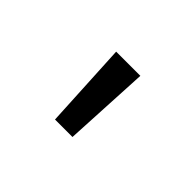

<svg xmlns="http://www.w3.org/2000/svg" viewBox="-52 -790 404 404"><g transform="rotate(45 150.0 -588.0)"><path d="M114 -684H186L176 -492H124Z"/></g></svg>

Font: Bellota
Style: Regular
Weight: 400
Designer: Kemie Guaida
Foundry: Kemie Guaida
Version: Version 4.001